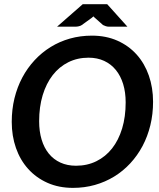

<svg xmlns="http://www.w3.org/2000/svg" viewBox="-20 -904 772 932"><path d="M723 -410Q723 -350 709.8 -295.8Q696.5 -241.5 671.8 -195Q647 -148.5 612.2 -111Q577.5 -73.5 534.2 -47Q491 -20.5 440.5 -6.2Q390 8 334.5 8Q265.5 8 210.5 -16.5Q155.5 -41 116.8 -84Q78 -127 57.5 -185.5Q37 -244 37 -312.5Q37 -372.5 50.2 -426.8Q63.5 -481 88.2 -527.5Q113 -574 147.8 -611.5Q182.5 -649 225.8 -675.8Q269 -702.5 319.5 -716.8Q370 -731 426 -731Q495 -731 550 -706.5Q605 -682 643.5 -639Q682 -596 702.5 -537.2Q723 -478.5 723 -410ZM590 -407Q590 -456 577.8 -496Q565.5 -536 542.2 -564.5Q519 -593 485.5 -608.5Q452 -624 410 -624Q356 -624 311.8 -602Q267.5 -580 236 -539.5Q204.5 -499 187.2 -442Q170 -385 170 -315.5Q170 -266.5 182 -226.5Q194 -186.5 217 -158.2Q240 -130 273.2 -114.8Q306.5 -99.5 349 -99.5Q403.5 -99.5 448 -121.5Q492.5 -143.5 524 -183.5Q555.5 -223.5 572.8 -280.2Q590 -337 590 -407ZM598.5 -774.5H508Q501 -774.5 493.2 -777Q485.5 -779.5 480 -782.5L440.5 -817.5Q439 -819 437 -820.8Q435 -822.5 433.5 -824.5L425.5 -817.5L377 -782.5Q371.5 -778.5 362.8 -776.5Q354 -774.5 346.5 -774.5H257L381.5 -883.5H500.5Z"/></svg>

Font: Lato TR
Style: Bold Italic
Weight: 700
Italic angle: -12°
Designer: Lukasz Dziedzic
Foundry: tyPoland Lukasz Dziedzic
Version: Version 1.104 2013